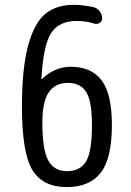

<svg xmlns="http://www.w3.org/2000/svg" viewBox="-20 -760 540 790"><path d="M259.8 -418.9Q207 -418.9 180.7 -380.4Q154.3 -341.8 154.3 -254.9Q154.3 -143.6 178.7 -99.6Q203.1 -55.7 254.9 -55.7Q309.6 -55.7 334 -95.7Q358.4 -135.7 358.4 -245.1Q358.4 -342.8 335 -380.9Q311.5 -418.9 259.8 -418.9ZM254.9 9.8Q156.2 9.8 113.3 -60.5Q70.3 -130.9 70.3 -320.3Q70.3 -478.5 95.7 -572.3Q121.1 -666 166.5 -703.1Q211.9 -740.2 285.2 -740.2Q320.3 -740.2 365.2 -730.5Q379.9 -726.6 390.1 -713.4Q400.4 -700.2 400.4 -683.6Q400.4 -671.9 389.6 -665.5Q378.9 -659.2 367.2 -663.1Q335 -673.8 294.9 -673.8Q222.7 -673.8 190.4 -624Q158.2 -574.2 150.4 -435.5Q150.4 -434.6 151.4 -434.6L153.3 -435.5Q205.1 -484.4 269.5 -485.4Q356.4 -485.4 398.4 -429.2Q440.4 -373 440.4 -245.1Q440.4 -108.4 394.5 -49.3Q348.6 9.8 254.9 9.8Z"/></svg>

Font: Rounded-X Mgen+ 1mn regular
Style: Regular
Weight: 400
Designer: [Source Han Sans]
Ryoko NISHIZUKA  (kana & ideographs); Paul D. Hunt (Latin, Greek & Cyrillic); Wenlong ZHANG  (bopomofo
Version: Version 1.059.20150602